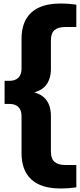

<svg xmlns="http://www.w3.org/2000/svg" viewBox="-20 -838 452 1088"><path d="M322.5 230Q213 230 157.5 178.8Q102 127.5 102 29.5V-181Q102 -214 84.2 -231.5Q66.5 -249 34 -249H6V-380H34Q66.5 -380 84.2 -397.8Q102 -415.5 102 -448V-617.5Q102 -716 157.5 -767Q213 -818 322.5 -818Q348.5 -818 371 -816.2Q393.5 -814.5 412.5 -811.5V-685H351Q310 -685 289.2 -667.8Q268.5 -650.5 268.5 -609.5V-448.5Q268.5 -380.5 230.5 -344.2Q192.5 -308 105 -305V-324Q192.5 -321 230.5 -284.8Q268.5 -248.5 268.5 -181V21.5Q268.5 62 289.2 79.5Q310 97 351 97H412.5V223.5Q393.5 226.5 371 228.2Q348.5 230 322.5 230Z"/></svg>

Font: Encode Sans SemiExpanded
Style: Bold
Weight: 700
Width: 6
Designer: Multiple Designers
Foundry: Impallari Type
Version: Version 3.002